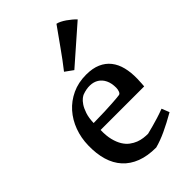

<svg xmlns="http://www.w3.org/2000/svg" viewBox="-243 -891 993 993"><g transform="rotate(-45 253.5 -394.5)"><path d="M44.4 -242.2Q45.4 -295.9 63.2 -344.2Q81.1 -392.6 113.5 -429.2Q146 -465.8 191.9 -487.3Q237.8 -508.8 295.4 -508.8Q342.3 -508.8 375.2 -494.4Q408.2 -480 429.2 -453.4Q450.2 -426.8 459.5 -389.4Q468.8 -352.1 467.8 -306.2Q467.3 -299.3 467 -290.3Q466.8 -281.2 466.3 -272.9Q465.8 -263.7 464.8 -253.4H146Q145 -211.4 152.6 -181.4Q160.2 -151.4 173.1 -130.4Q186 -109.4 203.1 -96.7Q220.2 -84 238 -77.1Q255.9 -70.3 273.4 -68.1Q291 -65.9 305.7 -65.9Q327.1 -71.3 350.6 -77.6Q371.1 -83 396 -90.8Q420.9 -98.6 446.8 -108.4L463.4 -66.4Q436.5 -51.3 413.1 -38.8Q389.6 -26.4 367.9 -16.4Q346.2 -6.3 325.9 1.2Q305.7 8.8 285.2 14.2Q222.7 14.2 177 -3.4Q131.3 -21 101.3 -54Q71.3 -86.9 57.1 -134.5Q43 -182.1 44.4 -242.2ZM146 -304.2Q194.3 -304.7 228.5 -306.2Q262.7 -307.6 285.4 -309.1Q308.1 -310.5 321.3 -311.8Q334.5 -313 340.3 -314Q348.6 -314.9 353.3 -326.7Q357.9 -338.4 357.9 -351.1Q357.9 -384.3 346.7 -407.2Q335.4 -430.2 315.9 -442.4Q296.4 -454.6 270.3 -455.3Q244.1 -456.1 214.8 -445.3Q209 -443.4 198 -435.1Q187 -426.8 175.8 -410.2Q164.6 -393.6 155.8 -367.4Q147 -341.3 146 -304.2ZM225.1 -600.1Q263.7 -648.9 299.6 -700.2Q335.4 -751.5 373 -803.2Q383.3 -801.3 396 -794.9Q408.7 -788.6 421.4 -779.8Q434.1 -771 446 -761Q458 -751 466.8 -741.7L269 -568.4Z"/></g></svg>

Font: Donegal One
Style: Regular
Weight: 400
Designer: Gary Lonergan
Foundry: Sorkin Type Co.
Version: Version 1.004